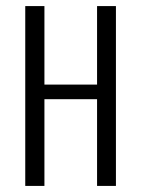

<svg xmlns="http://www.w3.org/2000/svg" viewBox="-20 -611 464 631"><path d="M63 0V-591H126V-333H299V-591H361V0H299V-285H126V0Z"/></svg>

Font: Alumni Sans
Style: Regular
Weight: 400
Designer: Robert E. Leuschke
Foundry: Robert E. Leuschke
Version: Version 1.018